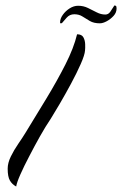

<svg xmlns="http://www.w3.org/2000/svg" viewBox="-20 -668 445 700"><path d="M39 12Q24 4 16 -10Q8 -24 8 -53Q8 -74 19.5 -97.5Q31 -121 46.5 -143.5Q62 -166 73 -184Q111 -246 149.5 -309.5Q188 -373 218.5 -433Q249 -493 261 -543Q278 -543 284 -532Q290 -521 290.5 -507Q291 -493 290 -484Q289 -468 274.5 -435Q260 -402 239 -363Q218 -324 197.5 -289Q177 -254 165 -235Q146 -207 125.5 -170.5Q105 -134 87 -99Q68 -63 54.5 -32.5Q41 -2 39 12ZM344 -583Q322 -583 307.5 -591.5Q293 -600 280.5 -608Q268 -616 251 -616Q234 -616 223 -603.5Q212 -591 206 -584Q199 -581 199 -586Q199 -600 209 -614Q219 -628 234 -637.5Q249 -647 265 -647Q284 -647 300.5 -639Q317 -631 332.5 -623Q348 -615 364 -615Q375 -615 382 -625Q389 -635 397 -648Q400 -648 402.5 -646.5Q405 -645 405 -637Q405 -622 394 -610Q383 -598 369 -590.5Q355 -583 344 -583Z"/></svg>

Font: Birthstone
Style: Regular
Weight: 400
Designer: Robert E. Leuschke
Foundry: Robert E. Leuschke
Version: Version 1.013; ttfautohint (v1.8.3)